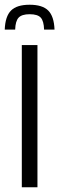

<svg xmlns="http://www.w3.org/2000/svg" viewBox="-39 -790 250 810"><path d="M53 0V-600H119V0ZM-19 -665H25Q26 -701 39.5 -715.5Q53 -730 86 -730Q120 -730 133 -715.5Q146 -701 147 -665H191Q189 -721 164.5 -745.5Q140 -770 86 -770Q32 -770 7.5 -745.5Q-17 -721 -19 -665Z"/></svg>

Font: Big Shoulders Display
Style: Regular
Weight: 400
Designer: Patric King
Foundry: XO Type Co
Version: Version 1.000; ttfautohint (v1.8.2)